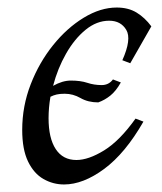

<svg xmlns="http://www.w3.org/2000/svg" viewBox="-20 -475 430 510"><path d="M150 15Q121 15 95.5 0.5Q70 -14 54.5 -46Q39 -78 39 -130Q39 -193 61.5 -251Q84 -309 121 -355Q158 -401 202.5 -428Q247 -455 290 -455Q321 -455 343 -441.5Q365 -428 382 -405L326 -307L305 -315Q330 -371 315.5 -395.5Q301 -420 270 -420Q237 -420 207.5 -396Q178 -372 155.5 -332.5Q133 -293 121 -247Q146 -261 168 -261Q194 -261 212 -255Q230 -249 250 -249Q269 -249 280 -264L301 -256Q288 -233 273 -221Q258 -209 241 -203Q214 -203 194 -214.5Q174 -226 152 -226Q139 -226 130.5 -224Q122 -222 114 -218Q109 -189 109 -161Q109 -108 128 -79Q147 -50 183 -50Q215 -50 256.5 -75.5Q298 -101 340 -160L361 -152Q313 -68 257 -26.5Q201 15 150 15Z"/></svg>

Font: Bona Nova
Style: Italic
Weight: 400
Italic angle: -4°
Designer: Mateusz Machalski
Foundry: Capitalics
Version: Version 4.001; ttfautohint (v1.8.3)